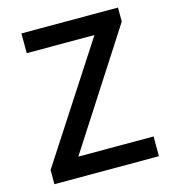

<svg xmlns="http://www.w3.org/2000/svg" viewBox="-109 -826 825 917"><g transform="rotate(-15 303.0 -368.0)"><path d="M46.9 0V-70.3L416 -638.7H81.1V-736.3H558.6V-667L191.4 -97.7H563.5V0Z"/></g></svg>

Font: Gen Shin Gothic Medium
Style: Regular
Weight: 500
Designer: [Source Han Sans]
Ryoko NISHIZUKA  (kana & ideographs); Paul D. Hunt (Latin, Greek & Cyrillic); Wenlong ZHANG  (bopomofo
Version: Version 1.002.20150607